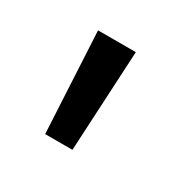

<svg xmlns="http://www.w3.org/2000/svg" viewBox="-62 -747 318 317"><g transform="rotate(30 96.5 -588.0)"><path d="M107 -492H55L45 -684H117Z"/></g></svg>

Font: Bellota
Style: Regular
Weight: 400
Designer: Kemie Guaida
Foundry: Kemie Guaida
Version: Version 1.000;PS 002.000;hotconv 1.0.70;makeotf.lib2.5.58329